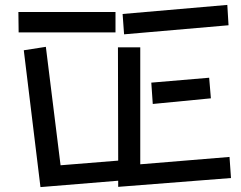

<svg xmlns="http://www.w3.org/2000/svg" viewBox="-20 -746 983 783"><path d="M480 -689 907 -726 912 -643 486 -606ZM55 -697H451V-614H56ZM462 -9 145 17 77 -541 167 -555 227 -72 462 -91 461 -553H552V-76L916 -106L922 -20L462 16ZM597 -409 833 -429 840 -345 603 -322Z"/></svg>

Font: Stick
Style: Regular
Weight: 400
Designer: Fontworks Inc.
Foundry: Fontworks Inc.
Version: Version 1.100